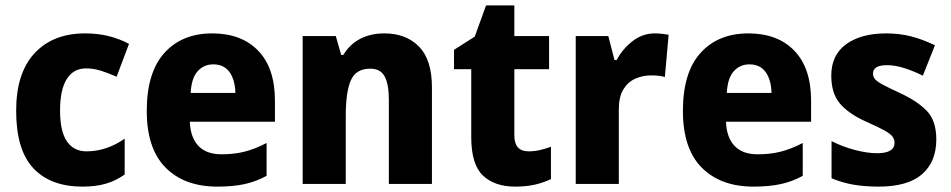

<svg xmlns="http://www.w3.org/2000/svg" viewBox="-20 -683 3531 713"><path d="M286 10Q168 10 104 -58Q40 -126 40 -272Q40 -412 108.5 -485.5Q177 -559 296 -559Q345 -559 385.5 -548.5Q426 -538 459 -520L413 -398Q382 -412 354.5 -420.5Q327 -429 299 -429Q253 -429 228 -389.5Q203 -350 203 -273Q203 -195 228.5 -158Q254 -121 301 -121Q339 -121 374.5 -133Q410 -145 443 -168V-35Q411 -12 373.5 -1Q336 10 286 10Z M768 -559Q877 -559 939 -494.5Q1001 -430 1001 -309V-231H685Q687 -173 716.5 -141.5Q746 -110 803 -110Q850 -110 889 -120Q928 -130 970 -152V-30Q932 -9 889 0.5Q846 10 787 10Q665 10 595 -60.5Q525 -131 525 -271Q525 -414 590.5 -486.5Q656 -559 768 -559ZM772 -444Q737 -444 714 -418.5Q691 -393 688 -338H854Q853 -386 832.5 -415Q812 -444 772 -444Z M1407 -559Q1488 -559 1536 -510Q1584 -461 1584 -359V0H1424V-313Q1424 -370 1408.5 -399Q1393 -428 1355 -428Q1302 -428 1283 -385Q1264 -342 1264 -253V0H1104V-549H1227L1247 -479H1255Q1279 -519 1318 -539Q1357 -559 1407 -559Z M1943 -121Q1964 -121 1984 -125.5Q2004 -130 2026 -138V-18Q1999 -5 1967 2.5Q1935 10 1893 10Q1817 10 1773.5 -31Q1730 -72 1730 -174V-426H1666V-498L1743 -547L1785 -663H1890V-549H2019V-426H1890V-180Q1890 -121 1943 -121Z M2412 -559Q2424 -559 2438 -557.5Q2452 -556 2463 -554L2449 -397Q2430 -403 2398 -403Q2366 -403 2338.5 -390.5Q2311 -378 2294.5 -350.5Q2278 -323 2278 -276V0H2118V-549H2239L2262 -460H2270Q2290 -499 2327.5 -529Q2365 -559 2412 -559Z M2759 -559Q2868 -559 2930 -494.5Q2992 -430 2992 -309V-231H2676Q2678 -173 2707.5 -141.5Q2737 -110 2794 -110Q2841 -110 2880 -120Q2919 -130 2961 -152V-30Q2923 -9 2880 0.5Q2837 10 2778 10Q2656 10 2586 -60.5Q2516 -131 2516 -271Q2516 -414 2581.5 -486.5Q2647 -559 2759 -559ZM2763 -444Q2728 -444 2705 -418.5Q2682 -393 2679 -338H2845Q2844 -386 2823.5 -415Q2803 -444 2763 -444Z M3457 -165Q3457 -82 3404 -36Q3351 10 3243 10Q3192 10 3150.5 3Q3109 -4 3068 -21V-159Q3109 -138 3155 -126Q3201 -114 3237 -114Q3302 -114 3302 -153Q3302 -165 3294.5 -175.5Q3287 -186 3264.5 -198.5Q3242 -211 3197 -231Q3132 -260 3099.5 -298Q3067 -336 3067 -402Q3067 -479 3122.5 -519Q3178 -559 3271 -559Q3320 -559 3363 -548Q3406 -537 3452 -515L3407 -402Q3373 -419 3338.5 -430Q3304 -441 3274 -441Q3222 -441 3222 -410Q3222 -398 3229.5 -389Q3237 -380 3258.5 -368.5Q3280 -357 3323 -337Q3386 -308 3421.5 -271.5Q3457 -235 3457 -165Z"/></svg>

Font: Noto Sans Ethiopic SemiCondensed ExtraBold
Style: Regular
Weight: 800
Width: 4
Designer: Monotype Design Team
Foundry: Monotype Imaging Inc.
Version: Version 2.102; ttfautohint (v1.8.4.7-5d5b)